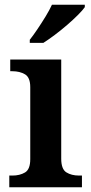

<svg xmlns="http://www.w3.org/2000/svg" viewBox="-20 -786 380 806"><path d="M19 0V-49H32Q63 -49 85 -62Q107 -75 107 -118V-420Q107 -461 85 -474Q63 -487 32 -487H23V-536H237V-120Q237 -76 258.5 -62.5Q280 -49 312 -49H324V0ZM105 -619Q120 -638 137.5 -664Q155 -690 171.5 -717Q188 -744 198 -766H336V-756Q327 -743 307 -723Q287 -703 261.5 -681Q236 -659 210 -639.5Q184 -620 162 -606H105Z"/></svg>

Font: Noto Serif Myanmar SemiBold
Style: Regular
Weight: 600
Designer: Ben Mitchell and the Monotype Design Team
Foundry: Monotype Imaging Inc.
Version: Version 2.106; ttfautohint (v1.8.4.7-5d5b)